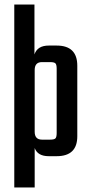

<svg xmlns="http://www.w3.org/2000/svg" viewBox="-20 -689 402 847"><path d="M195 -488H230Q321 -488 321 -399V-88Q321 0 230 0H195Q146 0 133 -36V138H43V-669H132V-449Q145 -488 195 -488ZM230 -102V-386Q230 -404 224.5 -409.5Q219 -415 201 -415H165Q133 -415 133 -380V-108Q133 -73 165 -73H201Q219 -73 224.5 -78.5Q230 -84 230 -102Z"/></svg>

Font: Teko Regular
Style: Regular
Weight: 400
Designer: Manushi Parikh, Jonny Pinhorn
Foundry: Indian Type Foundry
Version: Version 1.105;PS 1.0;hotconv 1.0.78;makeotf.lib2.5.61930; tt